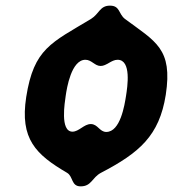

<svg xmlns="http://www.w3.org/2000/svg" viewBox="-20 -600 614 681"><path d="M73 -256C50 -107 107 -52 218 13C240 26 232 61 266 61C305 61 306 30 338 13C474 -58 545 -118 568 -264C593 -428 532 -452 423 -533C400 -551 406 -580 370 -580C334 -580 332 -551 303 -533C162 -448 100 -428 73 -256ZM213 -260C217 -288 233 -388 283 -388C305 -388 316 -366 337 -366C358 -366 375 -388 397 -388C447 -388 432 -292 427 -260C422 -228 407 -132 357 -132C333 -132 327 -160 302 -160C278 -160 260 -133 237 -133C192 -133 210 -238 213 -260Z"/></svg>

Font: Asimov Print
Style: CIt
Weight: 500
Designer: Google
Version: Version 2.000980: 2014